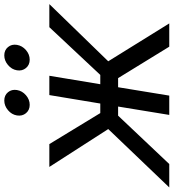

<svg xmlns="http://www.w3.org/2000/svg" viewBox="8 -812 791 874"><g transform="rotate(-90 403.0 -375.5)"><path d="M-13.7 0 252 -277.8 79.6 -545.9H183.6L324.7 -314H368.2L406.7 -545.9H494.6L456.1 -314H498.5L715.8 -545.9H820.8L560.5 -277.8L732.9 0H627L483.9 -232.9H442.4L404.3 0H316.4L354.5 -232.9H313L92.8 0ZM567.9 -635.3Q543.9 -635.3 529.8 -652.3Q515.6 -669.4 519.5 -693.4Q523.4 -717.3 543.5 -734.1Q563.5 -751 587.4 -751Q611.3 -751 625.2 -734.1Q639.2 -717.3 635.3 -693.4Q631.3 -669.4 611.6 -652.3Q591.8 -635.3 567.9 -635.3ZM362.3 -635.3Q338.4 -635.3 324.2 -652.3Q310.1 -669.4 314 -693.4Q317.9 -717.3 337.9 -734.1Q357.9 -751 381.8 -751Q405.8 -751 419.7 -734.1Q433.6 -717.3 429.7 -693.4Q425.8 -669.4 406 -652.3Q386.2 -635.3 362.3 -635.3Z"/></g></svg>

Font: Inter Variable
Style: Italic
Weight: 400
Italic angle: -9.39999°
Designer: Rasmus Andersson
Foundry: rsms
Version: Version 4.001;git-9221beed3